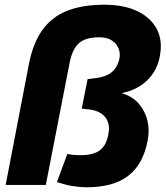

<svg xmlns="http://www.w3.org/2000/svg" viewBox="-20 -783 701 813"><path d="M221 -12 265 -131 277 -129Q289 -127 301 -126.5Q313 -126 322 -126Q377 -126 404 -147.5Q431 -169 439 -215Q445 -245 436.5 -267.5Q428 -290 407 -303.5Q386 -317 354 -320L326 -323L351 -448L384 -452Q427 -457 452 -476.5Q477 -496 486 -536Q492 -572 469 -598.5Q446 -625 400 -625Q341 -625 313.5 -599.5Q286 -574 275 -518L174 0H4L103 -515Q121 -603 160.5 -657.5Q200 -712 265 -737.5Q330 -763 422 -763Q505 -763 562 -735.5Q619 -708 644.5 -659Q670 -610 656 -541Q645 -484 604 -443.5Q563 -403 497 -389V-388Q541 -375 568 -343.5Q595 -312 604.5 -271Q614 -230 605 -187Q586 -87 523 -38.5Q460 10 347 10Q322 10 295 6Q268 2 251 -3Z"/></svg>

Font: REM
Style: Bold Italic
Weight: 700
Italic angle: -11°
Designer: Octavio Pardo
Foundry: Ashler Design
Version: Version 1.005;gftools[0.9.28]